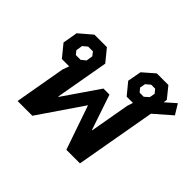

<svg xmlns="http://www.w3.org/2000/svg" viewBox="-146 -854 1058 1058"><g transform="rotate(45 383.0 -325.0)"><path d="M149 -297 163 -336H106L48 -407L63 -494L138 -558H235L293 -487L238 -176H241L383 -383H430L500 -176H502L543 -409L554 -442H505L449 -510L464 -591L532 -650H622L674 -586L671 -564L730 -616L766 -557L666 -470L583 0H477L388 -258L212 0H97ZM572 -508 597 -530 603 -562 585 -584H554L528 -562L522 -530L540 -508ZM182 -406 208 -427 214 -465 197 -487H160L134 -465L128 -427L145 -406Z"/></g></svg>

Font: Chakra Petch SemiBold
Style: Italic
Weight: 600
Italic angle: -10°
Designer: Katatrad Aksorn Co.,Ltd.
Foundry: Cadson Demak Co.,Ltd.
Version: Version 1.000; ttfautohint (v1.6)